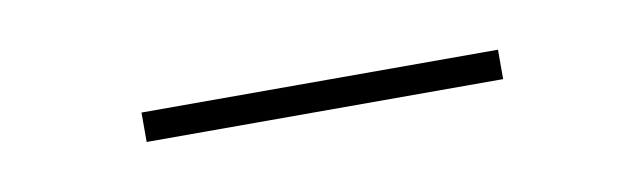

<svg xmlns="http://www.w3.org/2000/svg" viewBox="-22 -384 482 144"><g transform="rotate(-10 219.0 -312.0)"><path d="M355.5 -323.2H84V-300.8H355.5Z"/></g></svg>

Font: Raveo Thin
Style: Regular
Weight: 100
Designer: Jakub Foglar, Rasmus Andersson (Inter)
Foundry: Jakubfoglar.com
Version: Version 1.100;Glyphs 3.2.3 (3260)